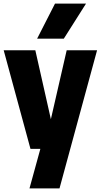

<svg xmlns="http://www.w3.org/2000/svg" viewBox="-24 -828 560 1068"><path d="M347 -548.5H516L307 220H140L200.5 0H145.5L-3.5 -548.5H172.5L259 -165ZM182.5 -613 282 -808H454.5L331 -613Z"/></svg>

Font: Encode Sans Condensed ExtraBold
Style: Regular
Weight: 800
Width: 3
Designer: Multiple Designers
Foundry: Impallari Type
Version: Version 2.000